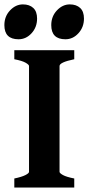

<svg xmlns="http://www.w3.org/2000/svg" viewBox="-25 -840 396 860"><path d="M39.1 0V-40.5Q72.3 -47.4 88.6 -55.7Q105 -64 105 -70.3V-544.4Q105 -550.3 89.6 -559.1Q74.2 -567.9 39.1 -574.7V-615.2H307.6V-574.7Q241.7 -561 241.7 -544.4V-70.3Q241.7 -64.5 257.1 -55.9Q272.5 -47.4 307.6 -40.5V0ZM141.1 -756.8Q141.1 -718.3 116.5 -691.2Q91.8 -664.1 58.1 -664.1Q-5.4 -664.1 -5.4 -727.5Q-5.4 -766.6 20 -793.5Q45.4 -820.3 77.6 -820.3Q106.9 -820.3 124 -804.4Q141.1 -788.6 141.1 -756.8ZM351.1 -756.8Q351.1 -718.3 326.4 -691.2Q301.8 -664.1 268.1 -664.1Q204.6 -664.1 204.6 -727.5Q204.6 -766.6 230 -793.5Q255.4 -820.3 287.6 -820.3Q316.9 -820.3 334 -804.4Q351.1 -788.6 351.1 -756.8Z"/></svg>

Font: Gentium Book Plus
Style: Bold
Weight: 700
Designer: Victor Gaultney, Annie Olsen, Iska Routamaa, Becca Hirsbrunner
Foundry: SIL International
Version: Version 6.101